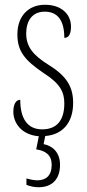

<svg xmlns="http://www.w3.org/2000/svg" viewBox="-20 -562 365 806"><path d="M142 224C198 224 232 191 232 130C232 76 199 50 163 43L170 9C244 3 287 -48 287 -130C287 -194 263 -241 185 -289C119 -330 90 -366 90 -421C90 -472 113 -513 168 -513C223 -513 250 -475 250 -403C269 -403 278 -420 278 -450C278 -504 236 -542 169 -542C98 -542 53 -493 53 -418C53 -348 82 -310 165 -254C234 -210 250 -174 250 -128C250 -55 217 -19 157 -19C94 -19 65 -66 65 -143C49 -143 36 -128 36 -93C36 -47 69 4 143 10L132 65C173 71 197 90 197 130C197 175 173 195 137 195C125 195 108 192 91 187V214C108 221 126 224 142 224Z"/></svg>

Font: Noto Serif Georgian ExtraCondensed ExtraLight
Style: Regular
Weight: 200
Width: 2
Designer: Monotype Design Team, Akaki Razmadze
Foundry: Google LLC
Version: Version 2.003